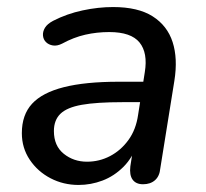

<svg xmlns="http://www.w3.org/2000/svg" viewBox="-20 -516 584 545"><path d="M203 9Q160 9 123.5 -10Q87 -29 64.5 -62.5Q42 -96 42 -138Q42 -190 71 -221.5Q100 -253 161 -268.5Q222 -284 317 -284H398L389 -226H327Q254 -226 212 -218.5Q170 -211 151.5 -193Q133 -175 133 -144Q133 -102 161 -79.5Q189 -57 227 -57Q262 -57 292.5 -73Q323 -89 344.5 -118.5Q366 -148 372 -190L391 -311Q400 -366 376 -395.5Q352 -425 290 -425Q255 -425 222 -417.5Q189 -410 156 -392Q142 -385 130 -387Q118 -389 110.5 -396.5Q103 -404 102 -415Q101 -426 107.5 -437Q114 -448 131 -457Q170 -477 214.5 -486.5Q259 -496 301 -496Q372 -496 413.5 -469.5Q455 -443 470 -396.5Q485 -350 475 -287L435 -38Q433 -16 420 -4.5Q407 7 386 7Q366 7 356.5 -6Q347 -19 350 -44L362 -121L370 -109Q357 -69 330.5 -42.5Q304 -16 271 -3.5Q238 9 203 9Z"/></svg>

Font: Nunito Medium
Style: Italic
Weight: 500
Designer: Vernon Adams
Foundry: Vernon Adams
Version: Version 3.601